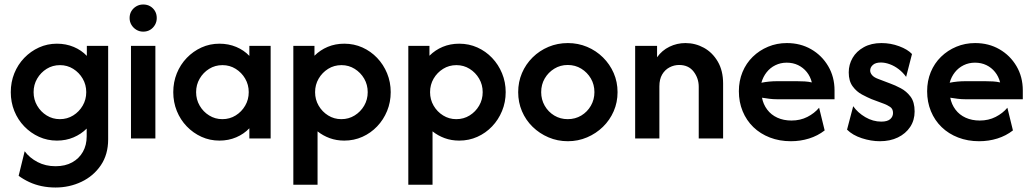

<svg xmlns="http://www.w3.org/2000/svg" viewBox="-20 -623 4646 864"><path d="M229.9 220.8Q197.2 220.8 167.4 214.6Q137.5 208.3 111.5 196.2Q85.4 184 63.9 168.1L91 57.6Q113.2 87.5 149 106.2Q184.7 125 229.9 125Q273.6 125 304.9 107.6Q336.1 90.3 353.1 60.1Q370.1 29.9 370.1 -9.7V-44.4Q345.1 -19.4 311.1 -4.9Q277.1 9.7 236.1 9.7Q193.1 9.7 155.6 -7.3Q118.1 -24.3 89.2 -54.2Q60.4 -84 44.4 -123.6Q28.5 -163.2 28.5 -208.3Q28.5 -253.5 44.4 -293.1Q60.4 -332.6 89.2 -362.5Q118.1 -392.4 155.6 -409.4Q193.1 -426.4 236.1 -426.4Q277.1 -426.4 311.8 -411.8Q346.5 -397.2 370.8 -371.5V-416.7H466.7V4.2Q466.7 72.2 433.7 120.8Q400.7 169.4 346.5 195.1Q292.4 220.8 229.9 220.8ZM249.3 -86.8Q282.6 -86.8 309.4 -103.5Q336.1 -120.1 352.1 -147.6Q368.1 -175 368.1 -208.3Q368.1 -241.7 352.1 -269.1Q336.1 -296.5 309.4 -313.2Q282.6 -329.9 250 -329.9Q216.7 -329.9 189.9 -313.2Q163.2 -296.5 147.2 -269.1Q131.2 -241.7 131.2 -208.3Q131.2 -175 147.2 -147.6Q163.2 -120.1 189.9 -103.5Q216.7 -86.8 249.3 -86.8Z M569.4 0V-416.7H679.2V0ZM624.3 -480.6Q607.6 -480.6 593.8 -488.9Q579.9 -497.2 571.5 -511.1Q563.2 -525 563.2 -541.7Q563.2 -559.7 571.5 -573.3Q579.9 -586.8 593.8 -594.8Q607.6 -602.8 624.3 -602.8Q642.4 -602.8 655.9 -594.8Q669.4 -586.8 677.4 -573.3Q685.4 -559.7 685.4 -541.7Q685.4 -525 677.4 -511.1Q669.4 -497.2 655.9 -488.9Q642.4 -480.6 624.3 -480.6Z M967.4 9.7Q924.3 9.7 886.8 -7.3Q849.3 -24.3 820.5 -54.2Q791.7 -84 775.7 -123.6Q759.7 -163.2 759.7 -208.3Q759.7 -253.5 775.7 -293.1Q791.7 -332.6 820.5 -362.5Q849.3 -392.4 886.8 -409.4Q924.3 -426.4 967.4 -426.4Q1008.3 -426.4 1043.1 -411.8Q1077.8 -397.2 1102.1 -371.5V-416.7H1197.9V0H1102.1V-45.8Q1077.8 -20.1 1043.1 -5.2Q1008.3 9.7 967.4 9.7ZM980.6 -86.8Q1013.9 -86.8 1040.6 -103.5Q1067.4 -120.1 1083.3 -147.6Q1099.3 -175 1099.3 -208.3Q1099.3 -241.7 1083.3 -269.1Q1067.4 -296.5 1040.6 -313.2Q1013.9 -329.9 981.2 -329.9Q947.9 -329.9 921.2 -313.2Q894.4 -296.5 878.5 -269.1Q862.5 -241.7 862.5 -208.3Q862.5 -175 878.5 -147.6Q894.4 -120.1 921.2 -103.5Q947.9 -86.8 980.6 -86.8Z M1300 208.3V-416.7H1395.1V-372.2Q1420.8 -397.9 1454.9 -412.2Q1488.9 -426.4 1529.2 -426.4Q1572.9 -426.4 1610.8 -409.4Q1648.6 -392.4 1677.1 -362.5Q1705.6 -332.6 1721.9 -293.1Q1738.2 -253.5 1738.2 -208.3Q1738.2 -163.2 1721.9 -123.6Q1705.6 -84 1677.1 -54.2Q1648.6 -24.3 1610.8 -7.3Q1572.9 9.7 1529.2 9.7Q1493.8 9.7 1463.5 -1.4Q1433.3 -12.5 1409 -31.9V208.3ZM1516 -86.8Q1549.3 -86.8 1576 -103.5Q1602.8 -120.1 1618.8 -147.6Q1634.7 -175 1634.7 -208.3Q1634.7 -241.7 1618.8 -269.1Q1602.8 -296.5 1576 -313.2Q1549.3 -329.9 1516.7 -329.9Q1483.3 -329.9 1456.6 -313.2Q1429.9 -296.5 1413.9 -269.1Q1397.9 -241.7 1397.9 -208.3Q1397.9 -175 1413.9 -147.6Q1429.9 -120.1 1456.6 -103.5Q1483.3 -86.8 1516 -86.8Z M1817.4 208.3V-416.7H1912.5V-372.2Q1938.2 -397.9 1972.2 -412.2Q2006.2 -426.4 2046.5 -426.4Q2090.3 -426.4 2128.1 -409.4Q2166 -392.4 2194.4 -362.5Q2222.9 -332.6 2239.2 -293.1Q2255.6 -253.5 2255.6 -208.3Q2255.6 -163.2 2239.2 -123.6Q2222.9 -84 2194.4 -54.2Q2166 -24.3 2128.1 -7.3Q2090.3 9.7 2046.5 9.7Q2011.1 9.7 1980.9 -1.4Q1950.7 -12.5 1926.4 -31.9V208.3ZM2033.3 -86.8Q2066.7 -86.8 2093.4 -103.5Q2120.1 -120.1 2136.1 -147.6Q2152.1 -175 2152.1 -208.3Q2152.1 -241.7 2136.1 -269.1Q2120.1 -296.5 2093.4 -313.2Q2066.7 -329.9 2034 -329.9Q2000.7 -329.9 1974 -313.2Q1947.2 -296.5 1931.2 -269.1Q1915.3 -241.7 1915.3 -208.3Q1915.3 -175 1931.2 -147.6Q1947.2 -120.1 1974 -103.5Q2000.7 -86.8 2033.3 -86.8Z M2535.4 12.5Q2488.9 12.5 2448.3 -4.9Q2407.6 -22.2 2376.7 -52.4Q2345.8 -82.6 2328.8 -122.6Q2311.8 -162.5 2311.8 -208.3Q2311.8 -254.2 2328.8 -294.1Q2345.8 -334 2376.7 -364.6Q2407.6 -395.1 2448.3 -412.2Q2488.9 -429.2 2535.4 -429.2Q2581.2 -429.2 2621.9 -412.2Q2662.5 -395.1 2693.4 -364.6Q2724.3 -334 2741.7 -294.1Q2759 -254.2 2759 -208.3Q2759 -162.5 2741.7 -122.6Q2724.3 -82.6 2693.4 -52.4Q2662.5 -22.2 2621.9 -4.9Q2581.2 12.5 2535.4 12.5ZM2534.7 -86.8Q2568.7 -86.8 2595.8 -103.1Q2622.9 -119.4 2638.9 -147.2Q2654.9 -175 2654.9 -208.3Q2654.9 -242.4 2638.9 -269.8Q2622.9 -297.2 2595.8 -313.9Q2568.7 -330.6 2534.7 -330.6Q2501.4 -330.6 2474.3 -313.9Q2447.2 -297.2 2431.2 -269.8Q2415.3 -242.4 2415.3 -208.3Q2415.3 -175 2431.2 -147.2Q2447.2 -119.4 2474.3 -103.1Q2501.4 -86.8 2534.7 -86.8Z M2838.2 0V-416.7H2936.8V-365.3Q2959 -396.5 2992.7 -412.8Q3026.4 -429.2 3064.6 -429.2Q3109 -429.2 3147.6 -408Q3186.1 -386.8 3210.1 -345.8Q3234 -304.9 3234 -247.2V0H3124.3V-232.6Q3124.3 -270.8 3101.4 -300.7Q3078.5 -330.6 3036.1 -330.6Q3013.2 -330.6 2992.7 -319.8Q2972.2 -309 2959.7 -287.8Q2947.2 -266.7 2947.2 -234V0Z M3538.9 12.5Q3487.5 12.5 3444.4 -4.2Q3401.4 -20.8 3370.1 -51Q3338.9 -81.2 3321.9 -122.6Q3304.9 -163.9 3304.9 -212.5Q3304.9 -259 3321.2 -298.6Q3337.5 -338.2 3367.4 -367.4Q3397.2 -396.5 3436.5 -412.8Q3475.7 -429.2 3520.8 -429.2Q3581.9 -429.2 3630.2 -401.4Q3678.5 -373.6 3706.9 -325.3Q3735.4 -277.1 3735.4 -216V-176.4H3476.4Q3459 -176.4 3442.4 -178.5Q3425.7 -180.6 3409 -183.3Q3414.6 -153.5 3432.3 -129.9Q3450 -106.2 3478.1 -93.4Q3506.2 -80.6 3541.7 -80.6Q3581.2 -80.6 3613.2 -96.9Q3645.1 -113.2 3666 -138.2L3691 -36.1Q3659.7 -11.8 3620.8 0.3Q3581.9 12.5 3538.9 12.5ZM3406.2 -250.7Q3423.6 -254.2 3441.3 -255.9Q3459 -257.6 3476.4 -257.6H3566Q3584.7 -257.6 3601.4 -256.6Q3618.1 -255.6 3633.3 -252.1Q3626.4 -279.2 3610.4 -299Q3594.4 -318.8 3571.5 -329.9Q3548.6 -341 3520.1 -341Q3492.4 -341 3469.1 -329.5Q3445.8 -318.1 3429.9 -297.9Q3413.9 -277.8 3406.2 -250.7Z M3939.6 12.5Q3900 12.5 3858.3 -1Q3816.7 -14.6 3791.7 -39.6L3819.4 -145.1Q3839.6 -116 3874 -95.8Q3908.3 -75.7 3945.8 -75.7Q3972.9 -75.7 3985.8 -86.8Q3998.6 -97.9 3998.6 -114.6Q3998.6 -133.3 3985.4 -142Q3972.2 -150.7 3959 -155.6L3901.4 -177.1Q3883.3 -184.7 3859 -197.6Q3834.7 -210.4 3817 -234.4Q3799.3 -258.3 3799.3 -297.2Q3799.3 -332.6 3816.7 -362.5Q3834 -392.4 3867.4 -410.8Q3900.7 -429.2 3946.5 -429.2Q3988.2 -429.2 4026.4 -414.9Q4064.6 -400.7 4084 -379.9L4057.6 -277.1Q4043.1 -297.2 4024 -311.8Q4004.9 -326.4 3984 -334Q3963.2 -341.7 3943.8 -341.7Q3920.1 -341.7 3908 -330.9Q3895.8 -320.1 3895.8 -305.6Q3895.8 -295.1 3904.2 -285.1Q3912.5 -275 3931.2 -268.1L3986.1 -247.2Q4007.6 -239.6 4033.3 -226Q4059 -212.5 4077.4 -188.2Q4095.8 -163.9 4095.8 -121.5Q4095.8 -81.9 4075.7 -51.7Q4055.6 -21.5 4020.5 -4.5Q3985.4 12.5 3939.6 12.5Z M4386.1 12.5Q4334.7 12.5 4291.7 -4.2Q4248.6 -20.8 4217.4 -51Q4186.1 -81.2 4169.1 -122.6Q4152.1 -163.9 4152.1 -212.5Q4152.1 -259 4168.4 -298.6Q4184.7 -338.2 4214.6 -367.4Q4244.4 -396.5 4283.7 -412.8Q4322.9 -429.2 4368.1 -429.2Q4429.2 -429.2 4477.4 -401.4Q4525.7 -373.6 4554.2 -325.3Q4582.6 -277.1 4582.6 -216V-176.4H4323.6Q4306.2 -176.4 4289.6 -178.5Q4272.9 -180.6 4256.2 -183.3Q4261.8 -153.5 4279.5 -129.9Q4297.2 -106.2 4325.3 -93.4Q4353.5 -80.6 4388.9 -80.6Q4428.5 -80.6 4460.4 -96.9Q4492.4 -113.2 4513.2 -138.2L4538.2 -36.1Q4506.9 -11.8 4468.1 0.3Q4429.2 12.5 4386.1 12.5ZM4253.5 -250.7Q4270.8 -254.2 4288.5 -255.9Q4306.2 -257.6 4323.6 -257.6H4413.2Q4431.9 -257.6 4448.6 -256.6Q4465.3 -255.6 4480.6 -252.1Q4473.6 -279.2 4457.6 -299Q4441.7 -318.8 4418.8 -329.9Q4395.8 -341 4367.4 -341Q4339.6 -341 4316.3 -329.5Q4293.1 -318.1 4277.1 -297.9Q4261.1 -277.8 4253.5 -250.7Z"/></svg>

Font: Afacad Flux SemiBold
Style: Regular
Weight: 600
Designer: Kristian Moeller
Foundry: Dicotype
Version: Version 1.100